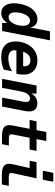

<svg xmlns="http://www.w3.org/2000/svg" viewBox="1072 -1924 867 3050"><g transform="rotate(90 1505.0 -399.5)"><path d="M186.5 14.2C218.3 14.2 247.1 5.9 273.9 -10.3C300.8 -26.4 324.7 -49.8 346.2 -81.1L345.2 0H473.1L621.1 -759.8H478L417 -444.8C412.1 -482.4 396 -511.2 374 -530.3C350.1 -550.8 319.8 -561 283.7 -561C245.1 -561 209 -549.3 174.8 -525.4C139.6 -501 110.8 -466.3 89.8 -426.8C73.7 -396.5 57.6 -354 47.4 -312C37.1 -270 32.2 -227.1 32.2 -188.5C32.2 -123 46.4 -75.2 74.2 -39.6C102.1 -3.9 140.1 14.2 186.5 14.2ZM252.4 -103C228.5 -103 210.9 -112.3 197.3 -130.4C183.6 -148.4 176.8 -171.4 176.8 -212.9C176.8 -270 189.9 -328.6 215.8 -375C241.7 -421.4 273.4 -443.8 309.6 -443.8C333.5 -443.8 353.5 -434.1 368.2 -415C382.3 -396.5 390.1 -372.1 390.1 -329.1C390.1 -272.5 376.5 -216.3 349.6 -170.9C322.8 -125.5 289.6 -103 252.4 -103Z M886.7 14.2C921.4 14.2 956.5 10.7 990.2 3.9C1023.9 -2.9 1056.2 -13.2 1086.9 -26.9L1111.8 -158.2C1081.5 -139.2 1048.8 -124.5 1013.7 -114.3C978.5 -104 942.9 -99.1 909.2 -99.1C865.2 -99.1 833.5 -107.4 811.5 -124C791.5 -139.2 778.8 -161.1 778.8 -196.8L780.3 -211.4C780.8 -216.3 781.2 -221.7 782.2 -227.1H1152.8C1157.2 -253.4 1161.6 -283.7 1163.1 -296.4C1165 -313.5 1166 -335 1166 -348.1C1166 -414.1 1142.6 -466.3 1105 -502.4C1064.9 -541 1006.8 -561 940.9 -561C897 -561 856.4 -552.2 818.8 -534.7C782.7 -517.6 749 -491.7 721.2 -458C695.3 -426.3 675.3 -390.1 660.6 -346.2C646.5 -303.2 639.2 -258.3 639.2 -213.9C639.2 -140.6 659.2 -83 702.1 -43.5C744.1 -4.9 805.2 14.2 886.7 14.2ZM802.2 -334C815.4 -372.6 833.5 -401.4 856.4 -420.4C879.4 -439.5 907.2 -449.2 939.9 -449.2C968.8 -449.2 991.7 -441.4 1008.3 -425.3C1024.9 -409.2 1033.2 -387.7 1033.2 -359.9C1033.2 -356 1033.2 -352.1 1032.7 -347.7C1032.2 -343.3 1031.2 -338.4 1029.8 -334Z M1232.9 0H1376L1435.1 -307.1C1443.4 -350.6 1457.5 -384.3 1476.6 -407.7C1495.6 -431.2 1518.1 -442.9 1545.4 -442.9C1563 -442.9 1576.7 -438 1585.9 -428.2C1596.2 -417.5 1600.1 -400.9 1600.1 -382.3C1600.1 -376 1599.6 -367.2 1599.1 -358.9C1598.6 -356 1597.7 -346.2 1595.2 -333L1530.3 0H1673.3L1742.2 -355.5C1745.1 -370.1 1748 -389.2 1749 -397C1750.5 -409.2 1751 -420.9 1751 -429.7C1751 -473.1 1738.8 -504.9 1717.3 -526.4C1694.8 -548.8 1662.1 -560.1 1622.6 -560.1C1588.4 -560.1 1557.6 -551.8 1530.8 -535.2C1505.4 -519.5 1482.4 -495.6 1466.3 -464.8L1467.8 -546.9H1338.9Z M2151.4 2.4H2271L2292 -107.4H2182.1C2156.2 -107.4 2138.7 -110.4 2128.9 -116.7C2119.1 -122.6 2114.3 -133.3 2114.3 -146.5C2114.3 -150.4 2114.7 -153.8 2115.2 -158.7C2116.2 -168 2117.7 -172.4 2118.2 -175.8L2168.9 -437H2356L2377 -546.9H2189.9L2220.2 -702.1H2077.1L2047.4 -546.9H1907.2L1886.2 -437H2026.4L1977.1 -182.6C1974.1 -167 1971.7 -149.4 1970.7 -141.6C1969.2 -130.4 1968.3 -122.6 1968.3 -111.8C1968.3 -74.7 1980.5 -44.9 2010.3 -25.4C2038.1 -6.8 2082.5 2.4 2151.4 2.4Z M2708.5 -646H2822.3C2831.1 -646 2836.4 -650.4 2837.9 -659.2L2865.2 -796.9C2865.7 -798.3 2865.7 -799.8 2865.7 -800.8C2865.7 -808.1 2860.8 -813 2852.1 -813H2738.3C2729.5 -813 2724.1 -808.6 2722.7 -799.8L2695.3 -662.1C2694.8 -660.6 2694.8 -659.2 2694.8 -658.2C2694.8 -650.9 2699.7 -646 2708.5 -646ZM2765.6 3.9H2910.6L2932.6 -106H2796.9C2771.5 -106 2753.9 -108.9 2743.7 -115.2C2732.4 -122.1 2728.5 -132.8 2728.5 -144C2728.5 -147.9 2729 -151.4 2730 -156.7C2731 -162.6 2729.5 -158.7 2732.9 -174.3L2814 -546.9H2556.2L2535.2 -437H2650.4L2591.8 -181.2C2588.4 -166.5 2586.9 -157.7 2585 -142.6C2583.5 -131.3 2582.5 -122.6 2582.5 -111.8C2582.5 -74.2 2593.8 -43.9 2624 -23.9C2651.9 -5.4 2696.3 3.9 2765.6 3.9Z"/></g></svg>

Font: Hack
Style: Bold Oblique
Weight: 700
Italic angle: -12°
Monospace: yes
Designer: Christopher Simpkins
Foundry: Christopher Simpkins
Version: Version 2.010